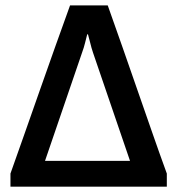

<svg xmlns="http://www.w3.org/2000/svg" viewBox="-20 -696 661 716"><path d="M602.1 0H19V-48.8Q45.9 -124 73.7 -203.4Q101.6 -282.7 129.6 -362.5Q157.7 -442.4 185.8 -521.5Q213.9 -600.6 241.2 -675.8H381.8Q408.7 -600.6 436.3 -521.5Q463.9 -442.4 491.7 -362.5Q519.5 -282.7 547.1 -203.4Q574.7 -124 602.1 -48.8ZM464.8 -96.2 327.1 -499Q320.8 -517.6 316.4 -536.4Q312 -555.2 308.1 -567.9H305.2Q301.8 -555.2 297.4 -536.9Q293 -518.6 286.1 -500L147.9 -96.2Z"/></svg>

Font: Lorenzo Sans Medium
Style: Regular
Weight: 500
Foundry: Intel Corporation
Version: Version 1.00; ttfautohint (v1.5)